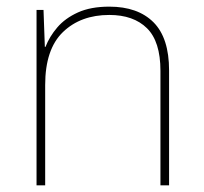

<svg xmlns="http://www.w3.org/2000/svg" viewBox="-20 -558 613 578"><path d="M309 -538Q395 -538 442 -491Q489 -444 489 -346V0H463V-345Q463 -433 422.5 -473Q382 -513 309 -513Q223 -513 169.5 -461.5Q116 -410 116 -302V0H90V-528H111L115 -417H117Q129 -448 152.5 -475.5Q176 -503 214.5 -520.5Q253 -538 309 -538Z"/></svg>

Font: Noto Sans Thai Thin
Style: Regular
Weight: 250
Designer: Monotype Design Team
Foundry: Monotype Imaging Inc.
Version: Version 2.001